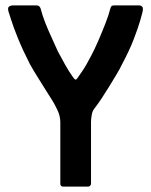

<svg xmlns="http://www.w3.org/2000/svg" viewBox="-20 -693 561 713"><path d="M329 -288Q323 -280 320.5 -265.5Q318 -251 318 -240V-11Q318 -6 314.5 -3Q311 0 307 0H215Q204 0 204 -11V-239Q204 -262 193 -285Q182 -308 173 -322Q167 -331 155.5 -349.5Q144 -368 130.5 -389.5Q117 -411 106 -429Q95 -447 91 -455Q64 -508 47 -550Q30 -592 21.5 -619Q13 -646 11 -652Q8 -665 14 -669Q20 -673 28 -673H116Q127 -673 131 -661Q137 -637 147.5 -610Q158 -583 171 -555Q184 -527 195 -502Q209 -476 222 -452.5Q235 -429 250 -408Q256 -399 260 -397.5Q264 -396 271 -408Q278 -418 286 -429.5Q294 -441 302 -455.5Q310 -470 318 -485Q331 -509 345 -541.5Q359 -574 371.5 -606Q384 -638 390 -662Q392 -669 395 -671Q398 -673 405 -673H497Q503 -673 507.5 -669Q512 -665 510 -652Q509 -646 501 -618Q493 -590 476.5 -547Q460 -504 432 -452Q426 -439 413.5 -418Q401 -397 386 -372.5Q371 -348 356 -325.5Q341 -303 329 -288Z"/></svg>

Font: Glory SemiBold
Style: Regular
Weight: 600
Designer: Robert Leuschke
Foundry: Robert Leuschke
Version: Version 1.011